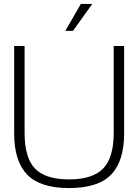

<svg xmlns="http://www.w3.org/2000/svg" viewBox="-20 -946 703 976"><path d="M331 10Q184 10 118 -58.5Q52 -127 52 -268V-712H105V-271Q105 -143 158.5 -88.5Q212 -34 331 -34Q450 -34 504 -89Q558 -144 558 -271V-712H611V-268Q611 -127 545 -58.5Q479 10 331 10ZM351 -789H312L391 -926H449Z"/></svg>

Font: Creato Display Light
Style: Regular
Weight: 300
Version: Version 1.000